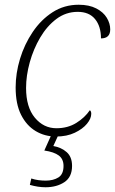

<svg xmlns="http://www.w3.org/2000/svg" viewBox="-20 -566 485 810"><path d="M216 10Q169 10 130.5 -13Q92 -36 69 -81.5Q46 -127 46 -197Q46 -257 64.5 -318Q83 -379 118 -431Q153 -483 202 -514.5Q251 -546 312 -546Q356 -546 386 -530.5Q416 -515 430.5 -491Q445 -467 445 -442Q445 -404 406 -404Q406 -455 381 -485.5Q356 -516 308 -516Q258 -516 218 -486Q178 -456 149.5 -407.5Q121 -359 105.5 -303Q90 -247 90 -195Q90 -114 127 -69.5Q164 -25 218 -25Q266 -25 302 -47.5Q338 -70 359 -101Q365 -97 365 -86Q365 -66 347 -44Q329 -22 295.5 -6Q262 10 216 10ZM172 224Q141 224 106 214L112 187Q127 192 142.5 194Q158 196 173 196Q205 196 226.5 182.5Q248 169 248 134Q248 105 228 90Q208 75 167 69L202 -9H232L205 50Q239 56 261.5 76Q284 96 284 134Q284 181 251.5 202.5Q219 224 172 224Z"/></svg>

Font: Noto Serif ExtraLight
Style: Italic
Weight: 200
Italic angle: -12°
Designer: Monotype Design Team
Foundry: Monotype Imaging Inc.
Version: Version 2.014; ttfautohint (v1.8.4.7-5d5b)